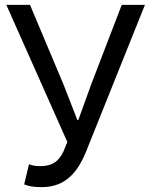

<svg xmlns="http://www.w3.org/2000/svg" viewBox="-20 -754 614 787"><path d="M151 13C244 13 296 -42 333 -133L574 -734H479L353 -406L301 -262H297L241 -406L103 -734H6L256 -172L240 -133C220 -91 193 -73 145 -73C123 -73 111 -76 99 -81L79 2C100 10 119 13 151 13Z"/></svg>

Font: Noto Sans JP
Style: Regular
Weight: 400
Designer: Ryoko NISHIZUKA  (kana, bopomofo & ideographs); Paul D. Hunt (Latin, Greek & Cyrillic); Sandoll Communications , Soo-you
Foundry: Adobe
Version: Version 2.002;hotconv 1.0.116;makeotfexe 2.5.65601